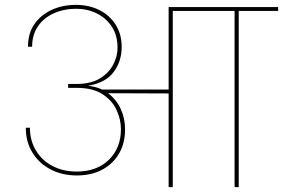

<svg xmlns="http://www.w3.org/2000/svg" viewBox="-20 -769 1163 789"><path d="M673 0V-385L411 -386L387 -401H673V-740H852V-724H690V0ZM260 -424H294Q354 -424 391 -447Q428 -470 445.5 -504Q463 -538 463 -572Q463 -624 439.5 -659.5Q416 -695 377.5 -714Q339 -733 292 -733Q243 -733 201.5 -714.5Q160 -696 136 -661Q112 -626 112 -577H95Q95 -632 121.5 -670Q148 -708 192.5 -728.5Q237 -749 292 -749Q345 -749 387.5 -728Q430 -707 455 -668Q480 -629 480 -576Q480 -517 447 -473Q414 -429 344 -417V-416Q392 -411 425.5 -385Q459 -359 476.5 -320.5Q494 -282 494 -238Q494 -181 469.5 -138.5Q445 -96 400.5 -72Q356 -48 296 -48Q236 -48 188.5 -72.5Q141 -97 113.5 -141.5Q86 -186 86 -244H103Q103 -191 128 -150Q153 -109 196.5 -86.5Q240 -64 295 -64Q378 -64 427.5 -112.5Q477 -161 477 -238Q477 -277 459.5 -316Q442 -355 402 -381.5Q362 -408 294 -408H260ZM961 0H944V-724H782V-740H1123V-724H961Z"/></svg>

Font: Poppins Devanagari Thin
Style: Regular
Weight: 100
Designer: Ninad Kale (Devanagari), Jonny Pinhorn (Latin)
Foundry: Indian Type Foundry
Version: 4.005